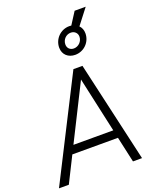

<svg xmlns="http://www.w3.org/2000/svg" viewBox="-219 -1230 1064 1336"><g transform="rotate(-20 313.5 -562.0)"><path d="M-21 0H52L147 -190H485L527 0H594L424 -745H357ZM177 -250 382 -659 472 -250ZM315 -919C315 -866 354 -834 404 -834C469 -834 521 -886 521 -951C521 -975 513 -995 498 -1010L586 -1124H504L447 -1035C442 -1036 437 -1036 432 -1036C367 -1036 315 -983 315 -919ZM363 -925C363 -961 391 -990 426 -990C453 -990 474 -971 474 -944C474 -909 445 -879 410 -879C383 -879 363 -897 363 -925Z"/></g></svg>

Font: Mluvka Light
Style: Italic
Weight: 300
Italic angle: -8°
Designer: Modified by Jiří Krblich, Original typeface by Gumpita Rahayu
Foundry: Gumpita Rahayu & Jiří Krblich
Version: Version 2.000;Glyphs 3.1.1 (3134)